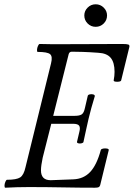

<svg xmlns="http://www.w3.org/2000/svg" viewBox="-20 -872 623 895"><path d="M5 3Q1 3 1 -6Q1 -15 5 -24.5Q9 -34 13 -34Q57 -34 74 -45Q91 -56 99 -93L218 -577Q226 -609 213.5 -619.5Q201 -630 156 -630Q152 -630 152.5 -639.5Q153 -649 157 -658Q161 -667 165 -667Q192 -666 219.5 -666Q247 -666 275 -666Q346 -666 415.5 -666.5Q485 -667 549 -667Q571 -667 578 -664.5Q585 -662 583 -653L545 -498Q544 -493 535 -491.5Q526 -490 517.5 -491.5Q509 -493 510 -498Q514 -518 514 -537Q514 -581 496 -602.5Q478 -624 438 -626Q398 -629 367 -630Q336 -631 315 -631Q303 -631 300 -619L228 -332H328Q350 -332 360.5 -338.5Q371 -345 376 -369L389 -425Q390 -430 398 -432Q406 -434 414 -432Q422 -430 422 -424Q414 -399 406 -369.5Q398 -340 393 -319Q389 -299 382 -270Q375 -241 369 -210Q368 -206 360 -204Q352 -202 345 -204Q338 -206 339 -211L350 -258Q355 -277 349 -286Q343 -295 320 -295H219L179 -137Q175 -118 173 -103.5Q171 -89 171 -78Q171 -32 216 -32L322 -36Q370 -38 400.5 -70.5Q431 -103 450 -173Q452 -178 461 -179.5Q470 -181 478.5 -179.5Q487 -178 487 -173L447 -9Q445 -2 440 0.5Q435 3 422 3Q349 3 271.5 1.5Q194 0 114 0Q59 0 5 3ZM426 -747Q404 -747 388.5 -762.5Q373 -778 373 -800Q373 -821 388.5 -836.5Q404 -852 426 -852Q448 -852 463.5 -836.5Q479 -821 479 -800Q479 -778 463.5 -762.5Q448 -747 426 -747Z"/></svg>

Font: Junicode Two Beta Condensed
Style: Italic
Weight: 400
Width: 3
Italic angle: -9°
Version: Version 1.053; ttfautohint (v1.8.4)